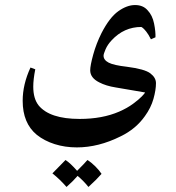

<svg xmlns="http://www.w3.org/2000/svg" viewBox="-20 -386 699 762"><path d="M599 -56Q599 -29 589 6.5Q579 42 555 75Q519 126 459 155Q371 199 285 199Q238 199 197 186Q156 173 126 149Q70 103 70 14Q70 -51 101 -118L120 -111Q112 -71 112 -42Q112 5 133 32Q177 86 296 86Q386 86 453 57Q485 43 508 26Q531 9 542.5 -3Q554 -15 556 -19L439 -39Q401 -45 374 -59Q338 -77 338 -107Q338 -126 350 -169.5Q362 -213 383 -255Q415 -317 449.5 -341.5Q484 -366 516 -366Q548 -366 566 -345Q585 -325 591.5 -292.5Q598 -260 597 -238L579 -230Q569 -250 560.5 -260.5Q552 -271 547 -275Q542 -279 541 -279Q472 -279 423 -226Q407 -209 399 -190.5Q391 -172 391 -165Q391 -148 411 -137.5Q431 -127 484 -121Q554 -112 576.5 -95Q599 -78 599 -56ZM383 304Q364 326 331 356Q312 332 288 312Q272 331 244 356Q218 326 188 302Q226 264 240 249Q259 261 286 292Q316 262 327 249Q343 259 358.5 274.5Q374 290 383 304Z"/></svg>

Font: Mirza
Style: Regular
Weight: 400
Designer: Arabic design by Kourosh Beigpour, Latin design by Eduardo Tunni, engineering by Lasse Fister
Version: Version 1.0010g